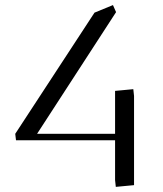

<svg xmlns="http://www.w3.org/2000/svg" viewBox="-20 -729 641 756"><path d="M40 -202.1 352.1 -679.2 424.8 -709 437 -681.2 126 -202.1H433.1V-371.1L504.9 -377.9L507.8 -351.1V0L436 6.8L433.1 -20V-176.8H43Z"/></svg>

Font: Dihjauti S
Style: Regular
Weight: 400
Designer: T. Christopher White
Version: Version 3.0.0